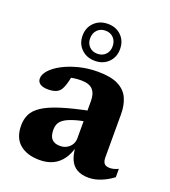

<svg xmlns="http://www.w3.org/2000/svg" viewBox="-132 -798 801 907"><g transform="rotate(20 269.0 -344.5)"><path d="M330 -289.5 329 -235.5Q282.5 -227.5 253.8 -218Q225 -208.5 209.8 -197.5Q194.5 -186.5 189 -173.2Q183.5 -160 183.5 -143.5Q183.5 -111.5 197.5 -97Q211.5 -82.5 239 -82.5Q257.5 -82.5 272.2 -90.8Q287 -99 295.5 -113Q304 -127 304 -144V-333.5Q304 -369.5 286.2 -388.8Q268.5 -408 227.5 -408Q208.5 -408 191.8 -405.5Q175 -403 161.5 -398.5L183.5 -435Q179.5 -409 175.5 -391.2Q171.5 -373.5 167 -361.2Q162.5 -349 157 -340Q148.5 -326.5 132.8 -320.2Q117 -314 94.5 -314Q68 -314 54.2 -323.5Q40.5 -333 40.5 -349.5Q40.5 -370.5 60 -392.2Q79.5 -414 114 -432.2Q148.5 -450.5 193.5 -462Q238.5 -473.5 289 -473.5Q353.5 -473.5 390.8 -454.8Q428 -436 443.5 -402Q459 -368 459 -322V-104Q459 -90.5 463 -81.8Q467 -73 474.8 -69Q482.5 -65 494.5 -65Q503.5 -65 514.2 -67.5Q525 -70 537.5 -76V-34Q510 -13 478.2 -0.2Q446.5 12.5 416.5 12.5Q380.5 12.5 357.2 -1.2Q334 -15 322.5 -41.8Q311 -68.5 309 -107L314.5 -110Q304 -67.5 284 -40.2Q264 -13 235.5 0Q207 13 170.5 13Q107.5 13 70.5 -18Q33.5 -49 33.5 -111.5Q33.5 -142.5 45.5 -167.5Q57.5 -192.5 89.5 -213.8Q121.5 -235 179.8 -253.2Q238 -271.5 330 -289.5ZM255.5 -702Q297 -702 323.2 -676Q349.5 -650 349.5 -609Q349.5 -568.5 323.2 -542.5Q297 -516.5 255.5 -516.5Q214.5 -516.5 187.8 -542.5Q161 -568.5 161 -609Q161 -650 187.8 -676Q214.5 -702 255.5 -702ZM255.5 -552Q280.5 -552 296.2 -568Q312 -584 312 -609Q312 -635.5 296.2 -651.8Q280.5 -668 255.5 -668Q230.5 -668 214.8 -651.8Q199 -635.5 199 -609Q199 -584 214.8 -568Q230.5 -552 255.5 -552Z"/></g></svg>

Font: Newsreader
Style: Bold
Weight: 700
Designer: Hugues Gentile
Foundry: Production Type
Version: Version 1.003